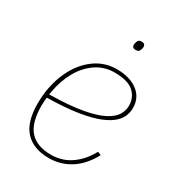

<svg xmlns="http://www.w3.org/2000/svg" viewBox="-169 -797 843 916"><g transform="rotate(30 252.5 -339.5)"><path d="M237 12Q152 12 106.5 -36.5Q61 -85 61 -187Q61 -210 63 -232Q65 -254 69 -275Q83 -346 116 -400.5Q149 -455 198 -486.5Q247 -518 308 -518Q344 -518 373 -509.5Q402 -501 423 -485Q444 -469 455 -446.5Q466 -424 466 -395Q466 -376 458.5 -354.5Q451 -333 429.5 -312.5Q408 -292 366 -274.5Q324 -257 255.5 -246Q187 -235 85 -233Q84 -226 83 -211.5Q82 -197 82 -189Q82 -93 121 -50Q160 -7 237 -7Q299 -7 347 -40.5Q395 -74 426 -132L445 -124Q407 -54 353.5 -21Q300 12 237 12ZM306 -499Q250 -499 205.5 -469Q161 -439 131.5 -387.5Q102 -336 90 -269L87 -252Q200 -254 270 -267Q340 -280 378 -300.5Q416 -321 430 -345.5Q444 -370 444 -395Q444 -441 411.5 -470Q379 -499 306 -499ZM338 -642Q326 -642 322 -647.5Q318 -653 318 -659Q318 -663 319 -666.5Q320 -670 321 -674Q323 -681 327.5 -686Q332 -691 344 -691Q356 -691 360 -685.5Q364 -680 364 -674Q364 -670 363.5 -667Q363 -664 361 -659Q359 -652 354.5 -647Q350 -642 338 -642Z"/></g></svg>

Font: IBM Plex Sans Thin
Style: Italic
Weight: 250
Italic angle: -11.31°
Designer: Mike Abbink, Paul van der Laan, Pieter van Rosmalen
Foundry: Bold Monday
Version: Version 3.201